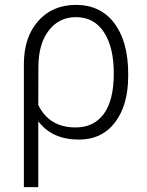

<svg xmlns="http://www.w3.org/2000/svg" viewBox="-20 -558 597 781"><path d="M289.1 -538.1Q389.2 -538.1 445.3 -463.1Q501.5 -388.2 501.5 -257.3V-249.5Q501.5 -130.4 448 -60.3Q394.5 9.8 300.8 9.8Q192.4 9.8 135.7 -64.5V203.1H77.1V-299.8Q78.1 -408.7 136.2 -473.4Q194.3 -538.1 289.1 -538.1ZM135.7 -130.9Q180.2 -39.6 287.6 -39.6Q361.3 -39.6 402.1 -94.5Q442.9 -149.4 442.9 -259.8Q442.9 -365.7 402.8 -427Q362.8 -488.3 289.1 -488.3Q220.2 -488.3 178.5 -434.1Q136.7 -379.9 136.2 -287.6Z"/></svg>

Font: SteelSelectRoboto
Style: Regular
Weight: 300
Designer: Google
Version: Version 2.137; 2017